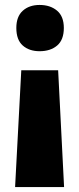

<svg xmlns="http://www.w3.org/2000/svg" viewBox="-20 -583 319 776"><path d="M238 -470Q238 -422 211 -399Q184 -376 140 -376Q98 -376 72 -399Q46 -422 46 -470Q46 -516 72 -539.5Q98 -563 140 -563Q183 -563 210.5 -540Q238 -517 238 -470ZM66 -299H215L239 173H41Z"/></svg>

Font: Noto Sans Oriya Cond Blk
Style: Regular
Weight: 900
Width: 3
Designer: Amélie Bonet and Sol Matas
Foundry: Google LLC
Version: Version 2.006; ttfautohint (v1.8.4.7-5d5b)